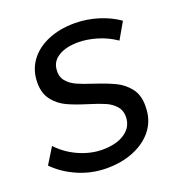

<svg xmlns="http://www.w3.org/2000/svg" viewBox="-133 -818 871 933"><g transform="rotate(-20 303.0 -351.0)"><path d="M580 -640 531 -555Q486 -586 435 -601Q384 -616 339 -616Q277 -616 238.5 -593Q200 -570 196 -529Q192 -492 211 -468.5Q230 -445 261 -431Q292 -417 345 -400Q408 -379 447 -360Q486 -341 513.5 -306Q541 -271 541 -216Q541 -200 540 -191Q535 -131 498 -86.5Q461 -42 400 -17.5Q339 7 263 7Q186 7 116 -23Q46 -53 -3 -103L48 -186Q93 -138 153.5 -111.5Q214 -85 273 -85Q347 -85 390.5 -115.5Q434 -146 434 -198Q434 -231 414 -253Q394 -275 364 -288Q334 -301 282 -317Q220 -336 180.5 -354.5Q141 -373 113.5 -408Q86 -443 86 -498Q86 -561 119.5 -608.5Q153 -656 214 -682.5Q275 -709 354 -709Q416 -709 475.5 -690.5Q535 -672 580 -640Z"/></g></svg>

Font: TypoPRO Montserrat Alternates
Style: Italic
Weight: 400
Italic angle: -11.3°
Designer: Julieta Ulanovsky
Foundry: Julieta Ulanovsky
Version: Version 6.001